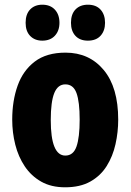

<svg xmlns="http://www.w3.org/2000/svg" viewBox="-20 -838 556 817"><path d="M483 -329Q483 -276 471.5 -224.5Q460 -173 434 -131.5Q408 -90 364.5 -65.5Q321 -41 257 -41Q198 -41 155.5 -65Q113 -89 85.5 -130Q58 -171 45 -222.5Q32 -274 32 -329Q32 -409 55 -473.5Q78 -538 128 -576Q178 -614 259 -614Q360 -614 421.5 -540Q483 -466 483 -329ZM196 -327Q196 -176 258 -176Q292 -176 305.5 -214.5Q319 -253 319 -329Q319 -405 305.5 -442Q292 -479 258 -479Q226 -479 211 -442Q196 -405 196 -327ZM89 -741Q89 -778 108.5 -798Q128 -818 160 -818Q194 -818 213.5 -797Q233 -776 233 -741Q233 -707 213.5 -686Q194 -665 160 -665Q128 -665 108.5 -685Q89 -705 89 -741ZM282 -741Q282 -778 301.5 -798Q321 -818 354 -818Q389 -818 408 -797Q427 -776 427 -741Q427 -707 408 -686Q389 -665 354 -665Q320 -665 301 -685.5Q282 -706 282 -741Z"/></svg>

Font: Noto Sans Tamil UI ExtraCondensed Black
Style: Regular
Weight: 900
Width: 2
Designer: Jelle Bosma - Monotype Design Team
Foundry: Monotype Imaging Inc.
Version: Version 2.004; ttfautohint (v1.8.4.7-5d5b)